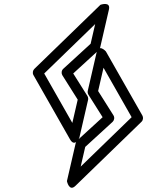

<svg xmlns="http://www.w3.org/2000/svg" viewBox="-20 -897 724 945"><path d="M351.1 17.9 676.6 -297.8C685.1 -306 685.8 -319.5 680.9 -328.1L501.2 -643.8C501.2 -643.8 466 -684.3 455.1 -637.1L412 -450C410.4 -443.4 412.2 -435.7 415.2 -431L485.1 -320.1L360 -205.6C356.3 -202.1 353.5 -196.8 352.6 -192.7L309.4 -5.6C309.4 -5.6 320.1 48 351.1 17.9ZM377.1 -77 399.5 -173.9 534.3 -297.3C542.1 -304.5 545.2 -318.5 538.5 -329.1L463 -448.9L489.5 -563.5L627.9 -320.2ZM336 -292 197.6 -535.3 448.4 -778.5 426 -681.6 291.2 -558.2C282 -549.7 281.3 -535.4 287 -526.4L362.5 -406.6ZM324.3 -211.6C348.2 -169.5 370.4 -218.4 370.4 -218.4L413.5 -405.5C414.8 -410.9 414 -418.7 410.3 -424.5L340.4 -535.4L465.5 -649.9C468.5 -652.7 471.8 -657.8 472.9 -662.7L516.1 -849.9C525.9 -891.9 474.4 -873.4 474.4 -873.4L148.9 -557.7C141.8 -550.8 138.7 -537.7 144.6 -527.4Z"/></svg>

Font: Stormning Aesir
Style: Regular
Weight: 400
Designer: Robert Jablonski, Mew Too
Foundry: Cannot Into Space Fonts
Version: Version 0.90